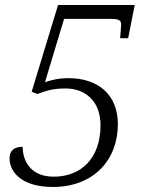

<svg xmlns="http://www.w3.org/2000/svg" viewBox="-20 -734 577 764"><path d="M190 10C353 10 449 -98 449 -240C449 -358 370 -423 252 -423C210 -423 180 -414 159 -407L235 -659H418C456 -659 462 -652 462 -636C462 -628 460 -607 458 -582H490L516 -714H211L106 -369L129 -360C159 -371 187 -382 240 -382C324 -382 380 -327 380 -236C380 -103 302 -31 194 -31C105 -31 71 -89 70 -150C34 -150 18 -132 18 -104C18 -50 66 10 190 10Z"/></svg>

Font: Noto Serif Tamil Light
Style: Italic
Weight: 300
Italic angle: -12°
Designer: Indian Type Foundry, Tom Grace, and the Monotype Design Team
Foundry: Monotype Imaging Inc.
Version: Version 2.003